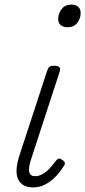

<svg xmlns="http://www.w3.org/2000/svg" viewBox="-20 -802 372 838"><path d="M124 16Q77 16 59.5 -19Q42 -54 66 -127L186 -494Q190 -506 196 -510.5Q202 -515 217 -515Q233 -515 239 -509Q245 -503 241 -491L117 -111Q103 -70 107.5 -51.5Q112 -33 133 -33Q150 -33 166.5 -42.5Q183 -52 197.5 -68Q212 -84 223 -99Q228 -106 234.5 -109Q241 -112 250 -105Q262 -98 263 -91Q264 -84 258 -77Q245 -55 225 -33.5Q205 -12 179.5 2Q154 16 124 16ZM275 -683Q257 -683 245.5 -692Q234 -701 234 -719Q234 -743 249 -762.5Q264 -782 292 -782Q309 -782 320.5 -773Q332 -764 332 -745Q332 -722 317.5 -702.5Q303 -683 275 -683Z"/></svg>

Font: Playwrite CU ExtraLight
Style: Regular
Weight: 250
Designer: Veronika Burian, José Scaglione
Foundry: TypeTogether
Version: Version 1.002